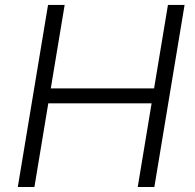

<svg xmlns="http://www.w3.org/2000/svg" viewBox="-20 -747 779 767"><path d="M51.1 0 171.9 -727.3H238.3L182.9 -393.8H595.5L650.9 -727.3H717.3L596.6 0H530.2L585.6 -334.2H172.9L117.5 0Z"/></svg>

Font: Inter P Light
Style: Italic
Weight: 300
Italic angle: 9.39999°
Designer: Rasmus Andersson
Foundry: rsms
Version: Version 3.018;git-588b23468